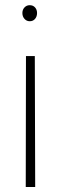

<svg xmlns="http://www.w3.org/2000/svg" viewBox="-20 -559 237 754"><path d="M81.1 175.3 82 -338.9H116.7L118.2 175.3ZM125.5 -507.8Q125.5 -494.1 117.7 -484.9Q109.9 -475.6 96.7 -475.6Q84.5 -475.6 76.2 -484.9Q67.9 -494.1 67.9 -507.8Q67.9 -521 76.2 -529.8Q84.5 -538.6 96.7 -538.6Q109.9 -538.6 117.7 -529.8Q125.5 -521 125.5 -507.8Z"/></svg>

Font: Roboto Condensed ExtraLight
Style: Regular
Weight: 250
Designer: Christian Robertson
Foundry: Google
Version: Version 3.008; 2023